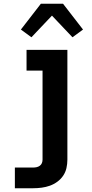

<svg xmlns="http://www.w3.org/2000/svg" viewBox="-20 -785 490 1020"><path d="M59 215V105H157Q166 105 175 103Q184 101 191.5 95.5Q199 90 202.5 81.5Q206 73 206 63V-410H121V-520H338V63Q338 86 333 108Q328 130 315.5 148.5Q303 167 284.5 180.5Q266 194 245 201.5Q224 209 201.5 212Q179 215 157 215ZM147 -587 91 -628 197 -765H315L421 -628L365 -587L256 -702Z"/></svg>

Font: Iosevka Etoile Extrabold
Style: Regular
Weight: 800
Designer: Belleve Invis
Foundry: Belleve Invis
Version: Version 22.1.2; ttfautohint (v1.8.4)